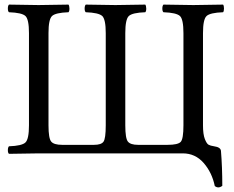

<svg xmlns="http://www.w3.org/2000/svg" viewBox="-20 -667 1019 835"><path d="M774.9 0H148.9Q67.9 1 19 2Q14.2 -2 14.2 -13.9Q14.2 -25.9 19 -30.8Q75.2 -32.7 90.6 -47.4Q106 -62 106 -122.1V-522.9Q106 -583 90.6 -597.4Q75.2 -611.8 19 -613.8Q14.2 -617.7 14.2 -629.9Q14.2 -642.1 19 -647Q119.1 -645 147.9 -645Q180.2 -645 277.8 -647Q281.7 -642.1 282 -630.1Q282.2 -618.2 277.8 -613.8Q221.7 -611.8 206.3 -597.4Q190.9 -583 190.9 -522.9V-122.1Q190.9 -64.9 202.9 -51Q214.8 -37.1 250 -37.1H389.2Q419.9 -37.1 429.9 -50.5Q439.9 -64 439.9 -122.1V-522.9Q439.9 -583 424.6 -597.4Q409.2 -611.8 353 -613.8Q348.1 -617.7 348.1 -629.9Q348.1 -642.1 353 -647Q453.1 -645 481.9 -645Q514.2 -645 611.8 -647Q615.7 -642.1 616 -630.1Q616.2 -618.2 611.8 -613.8Q555.7 -611.8 540.3 -597.4Q524.9 -583 524.9 -522.9V-122.1Q524.9 -64.9 536.4 -51Q547.9 -37.1 580.1 -37.1H709Q753.9 -37.1 765.9 -50Q777.8 -63 777.8 -122.1V-522.9Q777.8 -583 762.5 -597.4Q747.1 -611.8 690.9 -613.8Q686 -617.7 686 -629.9Q686 -642.1 690.9 -647Q789.1 -645 820.8 -645Q849.6 -645 950.2 -647Q954.1 -642.1 954.1 -630.1Q954.1 -618.2 950.2 -613.8Q894 -611.8 878.4 -597.4Q862.8 -583 862.8 -522.9V-122.1Q862.8 -83 870.8 -62.5Q878.9 -42 887 -37.6Q895 -33.2 911.1 -30.8Q939 -26.9 940.9 -11.2Q946.8 60.5 946.8 141.1Q929.7 154.3 914.1 142.1Q901.9 83 865.5 41.5Q829.1 0 774.9 0Z"/></svg>

Font: Linux Libertine Display
Style: Regular
Weight: 400
Designer: Philipp H. Poll
Foundry: Philipp H. Poll
Version: Version 5.0.9